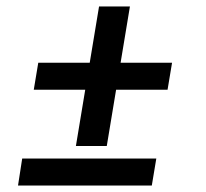

<svg xmlns="http://www.w3.org/2000/svg" viewBox="-20 -577 640 597"><path d="M216 -123 245 -298H85L99 -382H259L288 -557H384L355 -382H515L501 -298H341L312 -123ZM36 0 49 -84H466L452 0Z"/></svg>

Font: Iosevka Etoile Medium Oblique
Style: Regular
Weight: 500
Italic angle: -9°
Designer: Belleve Invis
Foundry: Belleve Invis
Version: Version 15.5.2; ttfautohint (v1.8.4)